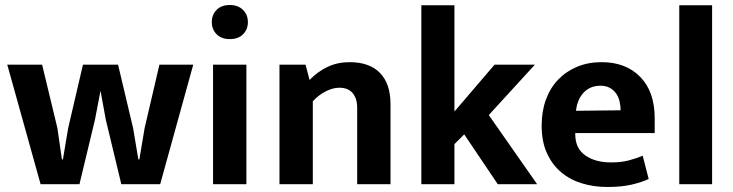

<svg xmlns="http://www.w3.org/2000/svg" viewBox="-20 -735 2925 766"><path d="M9 -477H148L209 -224L227 -99H231L252 -224L311 -477H451L511 -224L532 -99H536L557 -224L616 -477H751L619 0H464L402 -258L381 -373L359 -258L297 0H142Z M830 0V-477H963V0ZM897 -579Q863 -579 844 -598.5Q825 -618 825 -647Q825 -676 844 -695.5Q863 -715 897 -715Q930 -715 949.5 -695.5Q969 -676 969 -647Q969 -618 950 -598.5Q931 -579 897 -579Z M1228 0H1095V-477H1199L1215 -416Q1248 -450 1287.5 -468.5Q1327 -487 1375 -487Q1454 -487 1496 -444Q1538 -401 1538 -319V0H1405V-305Q1405 -342 1387 -363.5Q1369 -385 1334 -385Q1308 -385 1279.5 -370.5Q1251 -356 1228 -331Z M1793 -160V0H1661V-714H1793V-290L1953 -477H2114L1930 -276L2123 0H1966L1832 -199Z M2592 -204H2275V-200Q2275 -143 2315 -115Q2355 -87 2418 -87Q2458 -87 2488.5 -95Q2519 -103 2544 -114L2568 -21Q2541 -8 2500 1.5Q2459 11 2403 11Q2349 11 2301.5 -3.5Q2254 -18 2218.5 -48Q2183 -78 2162 -124Q2141 -170 2141 -234Q2141 -291 2158 -337.5Q2175 -384 2206.5 -417Q2238 -450 2282 -468.5Q2326 -487 2380 -487Q2477 -487 2534.5 -428Q2592 -369 2592 -263ZM2456 -295Q2456 -314 2451.5 -332Q2447 -350 2437 -363.5Q2427 -377 2412 -385Q2397 -393 2375 -393Q2335 -393 2309 -366Q2283 -339 2278 -293Z M2690 0V-714H2821V0Z"/></svg>

Font: Mukta Vaani
Style: Bold
Weight: 700
Designer: Noopur Datye, Girish Dalvi, Yashodeep Gholap, Pallavi Karambelkar
Foundry: Ek Type
Version: Version 2.538;PS 1.000;hotconv 16.6.51;makeotf.lib2.5.65220;